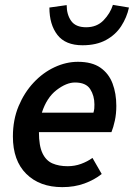

<svg xmlns="http://www.w3.org/2000/svg" viewBox="-20 -757 550 789"><path d="M288 -418Q253 -418 212.5 -387Q172 -356 152 -294H364Q367 -305 367.5 -311.5Q368 -318 368 -328Q368 -364 350.5 -391Q333 -418 288 -418ZM236 12Q143 12 88 -42.5Q33 -97 33 -196Q33 -265 56.5 -321Q80 -377 118.5 -418Q157 -459 204.5 -481Q252 -503 300 -503Q358 -503 392.5 -479Q427 -455 442.5 -414Q458 -373 458 -322Q458 -289 452 -261.5Q446 -234 438 -214H140Q140 -158 154.5 -127.5Q169 -97 195.5 -85.5Q222 -74 258 -74Q287 -74 313 -83.5Q339 -93 360 -108L398 -42Q368 -18 327 -3Q286 12 236 12ZM319 -571Q249 -571 216 -613.5Q183 -656 183 -726L254 -736Q254 -697 272.5 -671Q291 -645 334 -645Q378 -645 405.5 -673.5Q433 -702 444 -737L510 -726Q501 -685 478 -649.5Q455 -614 415.5 -592.5Q376 -571 319 -571Z"/></svg>

Font: Source Sans 3 Semibold
Style: Italic
Weight: 600
Italic angle: -11°
Designer: Paul D. Hunt
Foundry: Adobe
Version: Version 3.052;hotconv 1.1.0;makeotfexe 2.6.0